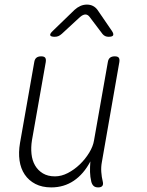

<svg xmlns="http://www.w3.org/2000/svg" viewBox="-20 -805 640 835"><path d="M407 10Q394 10 387 3.5Q380 -3 377 -15Q372 -36 371.5 -57Q371 -78 373 -103Q344 -48 301 -19Q258 10 203 10Q163 10 134 -5Q105 -20 87.5 -46Q70 -72 65 -107Q60 -142 67 -183L129 -535Q131 -548 138.5 -554Q146 -560 159 -560Q172 -560 176.5 -554Q181 -548 179 -535L119 -195Q114 -164 117 -135.5Q120 -107 132.5 -85.5Q145 -64 166.5 -51Q188 -38 219 -38Q247 -38 275 -52.5Q303 -67 327 -90Q351 -113 368 -141Q385 -169 389 -195L449 -535Q451 -548 458.5 -554Q466 -560 479 -560Q492 -560 496.5 -554Q501 -548 499 -535L423 -100Q419 -79 420.5 -57Q422 -35 427 -15Q430 -3 425 3.5Q420 10 407 10ZM218 -645Q201 -645 198.5 -651.5Q196 -658 210 -671L304 -762Q316 -773 329.5 -779Q343 -785 358 -785Q373 -785 384.5 -779Q396 -773 404 -762L467 -670Q475 -658 472 -651.5Q469 -645 452 -645Q444 -645 437.5 -648Q431 -651 426 -657L370 -731Q362 -742 351.5 -742Q341 -742 328 -731L249 -658Q241 -651 234 -648Q227 -645 218 -645Z"/></svg>

Font: Maple Mono Thin
Style: Italic
Weight: 250
Italic angle: -10°
Monospace: yes
Designer: subframe7536
Version: Version 7.000